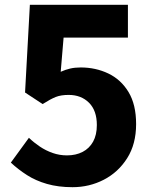

<svg xmlns="http://www.w3.org/2000/svg" viewBox="-20 -763 639 797"><path d="M281 14Q222 14 175 0.5Q128 -13 91.5 -36.5Q55 -60 25 -88L100 -191Q121 -171 145.5 -154.5Q170 -138 198.5 -128Q227 -118 258 -118Q295 -118 323 -132.5Q351 -147 366.5 -175Q382 -203 382 -244Q382 -304 349.5 -336.5Q317 -369 265 -369Q233 -369 211.5 -360.5Q190 -352 157 -331L84 -379L104 -743H511V-607H244L232 -465Q252 -474 271.5 -478.5Q291 -483 315 -483Q377 -483 429.5 -458Q482 -433 513.5 -381Q545 -329 545 -248Q545 -165 508 -106.5Q471 -48 411 -17Q351 14 281 14Z"/></svg>

Font: Noto Sans TC Thin ExtraBold
Style: Regular
Weight: 800
Version: Version 2.004-H2;hotconv 1.0.118;makeotfexe 2.5.65603